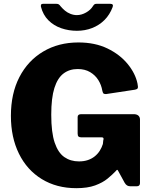

<svg xmlns="http://www.w3.org/2000/svg" viewBox="-20 -974 797 1004"><path d="M379 10Q276 10 198.5 -37.5Q121 -85 79 -170.5Q37 -256 37 -368Q37 -485 81.5 -571Q126 -657 206 -704.5Q286 -752 390 -752Q477 -752 542 -720.5Q607 -689 647.5 -639.5Q688 -590 699 -537Q703 -518 700 -512.5Q697 -507 686 -505L534 -482Q523 -482 520 -486.5Q517 -491 515 -500Q510 -530 494 -555.5Q478 -581 451 -597Q424 -613 386 -613Q343 -613 312 -589.5Q281 -566 264.5 -514Q248 -462 248 -374Q248 -281 266 -228Q284 -175 316.5 -152.5Q349 -130 393 -130Q419 -130 439.5 -137Q460 -144 475.5 -156.5Q491 -169 501.5 -185.5Q512 -202 518 -221L520 -240Q526 -256 511 -256H404Q395 -256 390.5 -260Q386 -264 386 -276V-362Q386 -377 405 -377H679Q695 -377 703.5 -369.5Q712 -362 712 -349V-16Q712 -9 708 -4.5Q704 0 696 0H661Q652 0 645 -4Q638 -8 632 -18L597 -82Q595 -86 592.5 -86Q590 -86 587 -81Q568 -61 542.5 -40Q517 -19 477.5 -4.5Q438 10 379 10ZM557 -954Q575 -954 569 -937Q554 -897 526.5 -869.5Q499 -842 462 -827.5Q425 -813 382 -813Q339 -813 300 -826.5Q261 -840 233 -868Q205 -896 194 -939Q193 -945 195 -949.5Q197 -954 204 -954H275Q283 -954 287.5 -951Q292 -948 297 -941Q307 -929 319.5 -918.5Q332 -908 348.5 -901.5Q365 -895 382 -895Q406 -895 430 -908.5Q454 -922 466 -942Q471 -950 475 -952Q479 -954 484 -954Z"/></svg>

Font: Libre Franklin ExtraBold
Style: Regular
Weight: 800
Designer: Pablo Impallari, Rodrigo Fuenzalida, Nhung Nguyen
Foundry: Impallari Type
Version: Version 3.000